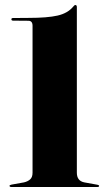

<svg xmlns="http://www.w3.org/2000/svg" viewBox="-20 -747 430 767"><path d="M32.5 -664.5Q25.5 -664.5 25.5 -670Q25.5 -675 32 -675L94 -675.5Q169.5 -675.5 210 -684.8Q250.5 -694 272.5 -720.5Q277.5 -727 281 -727Q287 -727 287 -718.5V-57Q287 -24.5 316.5 -18.5L369 -9Q376 -7.5 376 -4.5Q376 0 369 0H25.5Q18 0 18 -5Q18 -7.5 26 -9.5L76 -18.5Q91 -22 100.5 -30.5Q110 -39 110 -57V-644Q110 -664 93.5 -664Z"/></svg>

Font: Fraunces 144pt
Style: Bold
Weight: 700
Version: Version 1.000;[b76b70a41]